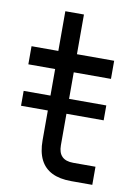

<svg xmlns="http://www.w3.org/2000/svg" viewBox="-78 -711 533 762"><g transform="rotate(10 189.0 -330.0)"><path d="M15 -320H348V-260H15ZM123 -140V-660H198V-133Q198 -103 213 -88Q228 -73 258 -73H348V0H263Q216 0 185 -15.5Q154 -31 138.5 -62Q123 -93 123 -140ZM15 -500H348V-427H15Z"/></g></svg>

Font: Uncut Sans Variable
Style: Regular
Weight: 400
Designer: Kasper Nordkvist
Foundry: UNCUT.wtf
Version: Version 1.304;Glyphs 3.2 (3246)